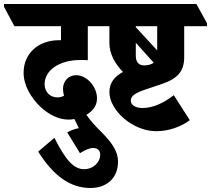

<svg xmlns="http://www.w3.org/2000/svg" viewBox="-88 -647 1055 960"><path d="M364 293C448 293 502 241 502 162C502 105 467 62 418 12C389 -16 365 -43 344 -73C378 -93 397 -120 397 -155C397 -213 347 -271 293 -271C255 -271 227 -242 227 -203C227 -192 229 -180 232 -168C222 -163 211 -160 199 -160C162 -160 135 -188 135 -226C135 -297 211 -347 313 -347C324 -347 341 -347 351 -346V-516H491V-531L438 -627H-68V-613L-16 -516H217V-446C213 -446 210 -446 207 -446C104 -446 30 -380 30 -283C30 -221 66 -159 114 -113C157 -73 206 -49 255 -49C265 -49 275 -50 284 -52C291 -37 299 -22 306 -6C287 -3 268 4 248 15L312 119C339 102 359 93 378 93C400 93 413 106 413 126C413 166 377 199 333 199C283 199 242 158 184 42L103 111C179 232 263 293 364 293Z M693 9C755 9 817 -13 861 -46L781 -171C728 -130 675 -107 625 -107C587 -107 566 -123 566 -144C566 -169 591 -183 641 -200L721 -227C798 -253 833 -289 833 -361V-516H947V-531L894 -627H355V-613L407 -516H459V-432C459 -377 487 -329 526 -288L527 -287C484 -265 459 -232 459 -186C459 -97 574 9 693 9ZM591 -511V-516H698V-395ZM591 -368V-433L681 -333C674 -329 666 -325 658 -323C649 -321 641 -320 632 -320C606 -320 591 -337 591 -368Z"/></svg>

Font: Noto Serif Devanagari ExtraCondensed Black
Style: Regular
Weight: 900
Width: 2
Designer: Universal Thirst, Indian Type Foundry and the Monotype Design Team
Foundry: Monotype Imaging Inc.
Version: Version 2.004